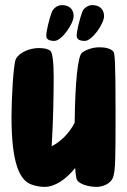

<svg xmlns="http://www.w3.org/2000/svg" viewBox="-20 -720 497 751"><path d="M193 -560C221 -560 268 -627 268 -657C268 -684 251 -700 222 -700C204 -700 189 -687 183 -674C172 -645 161 -597 161 -581C161 -571 165 -560 193 -560ZM312 -560C340 -560 387 -627 387 -657C387 -684 369 -700 341 -700C323 -700 307 -687 302 -674C291 -645 280 -597 280 -581C280 -571 284 -560 312 -560ZM423 -519C411 -531 391 -535 369 -535C346 -535 320 -528 301 -514C284 -501 274 -397 272 -240C250 -197 216 -165 182 -148C188 -239 190 -350 190 -419C190 -477 185 -515 177 -521C167 -529 152 -532 131 -532C97 -532 55 -515 42 -489C32 -469 25 -329 25 -263C25 -80 57 -14 104 2C118 7 135 11 155 11C194 11 237 -17 274 -63C275 -46 277 -32 279 -22C284 0 327 11 358 11C380 11 416 0 424 -32C431 -60 432 -95 432 -274C432 -486 429 -513 423 -519Z"/></svg>

Font: Manosque
Style: Regular
Weight: 400
Designer: Ariel Martín Pérez
Foundry: Ariel Martín Pérez
Version: Version 1.005;hotconv 1.0.109;makeotfexe 2.5.65596